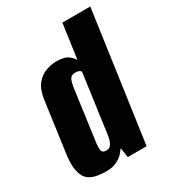

<svg xmlns="http://www.w3.org/2000/svg" viewBox="-159 -717 727 811"><g transform="rotate(-30 204.5 -311.5)"><path d="M122 7Q92 7 68 1.5Q44 -4 29 -19.5Q14 -35 8.5 -66Q3 -97 11 -150L44 -389Q51 -435 71.5 -459Q92 -483 118 -492Q144 -501 167 -501Q207 -501 224.5 -488Q242 -475 249 -461L273 -630H409L320 0H228L221 -47Q215 -39 203.5 -26Q192 -13 171.5 -3Q151 7 122 7ZM164 -69Q173 -69 179 -72.5Q185 -76 189 -82.5Q193 -89 196 -97.5Q199 -106 201 -118Q211 -190 221 -263Q231 -336 241 -408Q241 -410 238 -413Q235 -416 229.5 -418Q224 -420 214 -420Q202 -420 195 -415Q188 -410 184.5 -400.5Q181 -391 178 -376L142 -113Q141 -102 141 -94Q141 -86 143 -80.5Q145 -75 150 -72Q155 -69 164 -69Z"/></g></svg>

Font: Alumni Sans Thin ExtraBold
Style: Italic
Weight: 800
Italic angle: -8°
Version: Version 1.016